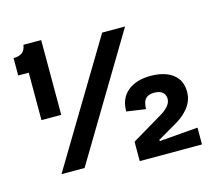

<svg xmlns="http://www.w3.org/2000/svg" viewBox="-105 -835 1122 1004"><g transform="rotate(-15 455.5 -332.5)"><path d="M91 -300V-557H34V-651Q62 -651 79.5 -662.5Q97 -674 102 -705H198V-300ZM119 0 516 -660H640L244 0ZM532 40V-65L700 -165Q714 -173 727 -184Q740 -195 748.5 -208.5Q757 -222 757 -238Q757 -260 741.5 -273Q726 -286 698 -286Q671 -286 657 -275.5Q643 -265 638.5 -248Q634 -231 634 -214L531 -229Q530 -298 576 -337Q622 -376 702 -376Q749 -376 786 -362Q823 -348 844 -319Q865 -290 865 -247Q865 -219 855.5 -196.5Q846 -174 830 -155Q814 -136 793 -120.5Q772 -105 748 -92L660 -41V-34L869 -51V40Z"/></g></svg>

Font: Bricolage Grotesque 18pt SemiBold
Style: Regular
Weight: 600
Version: Version 1.001;gftools[0.9.33.dev8+g029e19f]